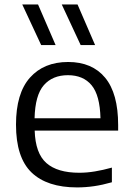

<svg xmlns="http://www.w3.org/2000/svg" viewBox="-20 -828 590 858"><path d="M324.5 9.5Q190.5 9.5 121 -57.2Q51.5 -124 51.5 -271Q51.5 -411 113.8 -481Q176 -551 284.5 -551Q391.5 -551 449.8 -480.8Q508 -410.5 508 -269V-244.5H135Q138 -143 187.2 -99.5Q236.5 -56 334.5 -56Q368 -56 404.2 -62Q440.5 -68 480 -79V-13.5Q438 -1.5 400 4Q362 9.5 324.5 9.5ZM283.5 -492Q215 -492 176 -447.5Q137 -403 134.5 -299.5H429Q426.5 -402.5 389.2 -447.2Q352 -492 283.5 -492ZM340.5 -626.5 256 -808H326.5L405 -626.5ZM164 -626.5 79.5 -808H150L228.5 -626.5Z"/></svg>

Font: Encode Sans SmExp
Style: Regular
Weight: 400
Width: 6
Designer: Multiple Designers
Foundry: Impallari Type
Version: Version 3.002; ttfautohint (v1.8.3) -l 8 -r 50 -G 200 -x 14 